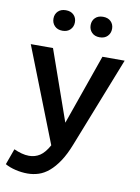

<svg xmlns="http://www.w3.org/2000/svg" viewBox="-94 -736 721 987"><g transform="rotate(10 266.5 -242.5)"><path d="M119 188Q88 188 56.5 180.5Q25 173 2 160L32 77Q52 86 72 91.5Q92 97 111 97Q143 97 168 80.5Q193 64 215 24L21 -470H137L266 -103L395 -470H511L326 0Q305 54 281 90Q257 126 231 148Q205 170 177 179Q149 188 119 188ZM363 -566Q337 -566 322 -581.5Q307 -597 307 -620Q307 -643 322 -658Q337 -673 363 -673Q389 -673 404 -658Q419 -643 419 -620Q419 -597 404 -581.5Q389 -566 363 -566ZM169 -566Q143 -566 128 -581.5Q113 -597 113 -620Q113 -643 128 -658Q143 -673 169 -673Q195 -673 210 -658Q225 -643 225 -620Q225 -597 210 -581.5Q195 -566 169 -566Z"/></g></svg>

Font: Gantari SemiBold
Style: Regular
Weight: 600
Designer: Anugrah Pasau
Foundry: Lafontype
Version: Version 1.000; ttfautohint (v1.8.4)